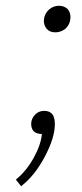

<svg xmlns="http://www.w3.org/2000/svg" viewBox="-20 -482 283 665"><path d="M105 -88Q116 -98 134 -98Q150 -98 160 -88L164 -82Q170 -70 170 -52Q170 -5 135 61Q100 127 53 163L35 140Q71 111 96.5 65Q122 19 125 -18Q106 -18 96 -28Q88 -38 88 -52Q88 -73 105 -88ZM151 -450Q166 -462 184 -462Q203 -462 215 -450Q224 -439 224 -423Q224 -398 206 -382Q190 -370 172 -370Q152 -370 142 -382Q132 -394 132 -409Q132 -433 151 -450Z"/></svg>

Font: ArsenalItalic
Style: Italic
Weight: 400
Italic angle: -9°
Designer: Andrij Shevchenko
Foundry: Stairsfor.com
Version: Version 1.000